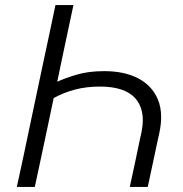

<svg xmlns="http://www.w3.org/2000/svg" viewBox="-20 -733 719 753"><path d="M46 0Q59 -60 71 -115Q82.5 -170.5 96.5 -236.5L146.5 -473Q161 -540.5 173 -597Q184.5 -653 197.5 -713H268Q255.5 -655 243.8 -599.5Q232 -544 218 -477.5L204.5 -412.5Q236 -427 281.8 -440.5Q327.5 -454 389 -454Q467.5 -454 521.8 -425.8Q576 -397.5 599 -343.5Q612 -312.5 612 -273.5Q612 -245 605 -212Q602.5 -201 600.5 -191.5Q598.5 -182 596 -171Q586 -123 577.5 -84Q569 -44.5 559.5 0H489Q499 -47 508.5 -90Q517.5 -133 528.5 -185.5L535 -215Q540 -240 540 -262Q540 -313 511.5 -346.5Q470.5 -393.5 372 -393.5Q319 -393.5 274.5 -381.8Q230 -370 190.5 -348.5L167 -236.5Q153 -170.5 141.2 -115Q129.5 -59.5 116.5 0Z"/></svg>

Font: Heraclito Light
Style: Italic
Weight: 300
Italic angle: -12°
Designer: Kostas Bartsokas (font) & Cristiano Sobral (main changes)
Foundry: Kostas Bartsokas (font) & Cristiano Sobral (main changes)
Version: Version 1.00;July 8, 2020;FontCreator 13.0.0.2655 64-bit